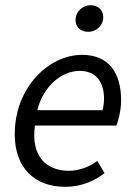

<svg xmlns="http://www.w3.org/2000/svg" viewBox="-20 -710 521 742"><path d="M232 12C294 12 346 -11 384 -41L356 -88C326 -66 288 -50 246 -50C163 -50 98 -102 115 -225H430C437 -243 448 -283 448 -322C448 -422 406 -498 297 -498C170 -498 37 -374 37 -191C37 -61 114 12 232 12ZM124 -284C147 -376 217 -436 288 -436C358 -436 382 -384 382 -329C382 -312 380 -298 376 -284ZM321 -587C352 -587 379 -611 379 -644C379 -673 356 -690 330 -690C299 -690 272 -665 272 -632C272 -603 295 -587 321 -587Z"/></svg>

Font: Source Sans Pro
Style: Italic
Weight: 400
Italic angle: -11°
Designer: Paul D. Hunt
Foundry: Adobe Systems Incorporated
Version: Version 3.006;hotconv 1.0.111;makeotfexe 2.5.65597